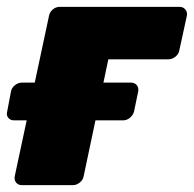

<svg xmlns="http://www.w3.org/2000/svg" viewBox="-29 -540 565 560"><path d="M35 0Q24 0 18 -7.5Q12 -15 14 -26L114 -494Q116 -505 125 -512.5Q134 -520 145 -520H495Q505 -520 511.5 -512.5Q518 -505 516 -494L494 -393Q492 -382 482.5 -374.5Q473 -367 462 -367H287L215 -26Q213 -15 203.5 -7.5Q194 0 184 0ZM12 -189Q1 -189 -5 -196.5Q-11 -204 -8 -215L3 -273Q5 -284 14.5 -291.5Q24 -299 35 -299H353Q364 -299 370 -291.5Q376 -284 374 -273L362 -215Q359 -204 350 -196.5Q341 -189 330 -189Z"/></svg>

Font: Rubik ExtraBold
Style: Italic
Weight: 800
Italic angle: -12°
Designer: Hubert and Fischer
Foundry: Hubert and Fischer
Version: Version 2.300;gftools[0.9.30]